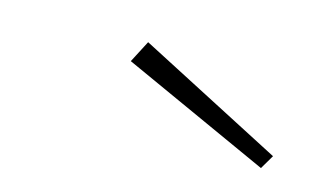

<svg xmlns="http://www.w3.org/2000/svg" viewBox="-30 -805 317 195"><g transform="rotate(10 128.0 -707.0)"><path d="M111 -760 256 -668 246 -654 97 -738Z"/></g></svg>

Font: Fira Sans Condensed Thin
Style: Italic
Weight: 250
Width: 3
Italic angle: -8°
Designer: Carrois Corporate & Edenspiekermann AG
Foundry: Carrois Corporate GbR & Edenspiekermann AG
Version: Version 4.203